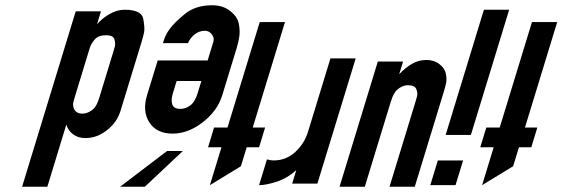

<svg xmlns="http://www.w3.org/2000/svg" viewBox="-20 -704 2139 730"><path d="M363.9 -661H267.9L64 6H160L232.1 -230C236.8 -214.7 245.5 -202.3 258.3 -193C271.1 -183.7 286.6 -179 304.6 -179C333.9 -179 361.3 -189 386.7 -209C412.2 -229 429.3 -253.3 438 -282L516.6 -539C521.9 -556.3 525.6 -570.2 527.8 -580.5C530 -590.8 529 -607.8 524.9 -631.5C520.8 -655.2 497.1 -667 453.8 -667C435.1 -667 416.5 -661.8 398 -651.5C379.5 -641.2 363.2 -628 348.9 -612ZM259.3 -296C257.4 -302.7 257.3 -309.5 259.1 -316.5C260.9 -323.5 262.8 -330.3 264.9 -337L321.4 -522C324.7 -532.7 330.9 -543.3 340.2 -554C349.5 -564.7 363.8 -570 383.1 -570C401.8 -570 412.5 -564.7 415.2 -554C417.9 -543.3 418.5 -534.7 416.8 -528C415 -521.3 413.2 -514.7 411.1 -508L358.9 -337C357.6 -333 355.7 -327.2 353 -319.5C350.3 -311.8 346.6 -304.5 341.8 -297.5C337 -290.5 330 -284.5 320.8 -279.5C311.6 -274.5 302.3 -272 293 -272C275 -272 263.8 -280 259.3 -296Z M759 -587C769.7 -587 778.5 -582.5 785.4 -573.5C792.3 -564.5 794.2 -555 791.2 -545L769.5 -474H579.5L539.1 -342C526.7 -301.3 529.6 -266.8 548 -238.5C566.3 -210.2 595.8 -196 636.5 -196C675.8 -196 714.1 -210.5 751.3 -239.5C788.5 -268.5 813.1 -302.7 825.1 -342L880.4 -523C884.7 -537 887.9 -551.2 889.9 -565.5C892 -579.8 891.4 -595.8 888.1 -613.5C884.8 -631.2 874 -647.3 855.4 -662C836.9 -676.7 814 -684 786.7 -684C744 -684 709.2 -672.8 682.4 -650.5C655.6 -628.2 636.8 -609.7 626 -595C615.1 -580.3 607.5 -565.7 603 -551L599.6 -540H694.6C700.9 -554 709.7 -565.3 721 -574C732.3 -582.7 745 -587 759 -587ZM666.2 -290C649.5 -290 639.2 -295.5 635.2 -306.5C631.3 -317.5 631.9 -331.7 637.2 -349L651.6 -396H745.6L731.2 -349C724.5 -327 715.2 -311.7 703.2 -303C691.2 -294.3 678.9 -290 666.2 -290ZM675.3 -130H615.3L436.7 6H530.7Z M1063.5 -620H967.5L844.9 -219H793.9L771 -144H822L778 0L896 -72L918 -144H965L987.9 -219H940.9Z M965 0C982.3 0 1004.5 -4.3 1031.5 -13C1058.5 -21.7 1083.4 -36.3 1106.4 -57L1090.8 -6H1186.8L1332.4 -482H1236.4L1151.1 -203C1141.9 -173 1125.7 -147.3 1102.5 -126C1079.3 -104.7 1052.1 -94 1020.7 -94C1016.7 -94 1012.5 -94.3 1008 -95C1003.6 -95.7 999.2 -96.7 995 -98Z M1512.5 -470H1416.5L1271 6H1367L1465.4 -316C1467.2 -322 1469.6 -328.7 1472.5 -336C1475.4 -343.3 1479.4 -350.2 1484.3 -356.5C1489.2 -362.8 1496.1 -368.3 1504.8 -373C1513.6 -377.7 1522.3 -380 1531 -380C1548.3 -380 1559 -375 1562.9 -365C1566.8 -355 1567.8 -346.2 1565.8 -338.5C1563.8 -330.8 1561.7 -323.3 1559.4 -316L1461 6H1557L1666.4 -352C1671.5 -368.7 1674.9 -381.3 1676.5 -390C1678.2 -398.7 1677.8 -409.8 1675.3 -423.5C1672.8 -437.2 1664.7 -449.3 1650.9 -460C1637.2 -470.7 1620.7 -476 1601.3 -476C1582 -476 1564.1 -471.3 1547.6 -462C1531 -452.7 1514.5 -439.3 1497.8 -422Z M1915.9 -667H1819.9L1674.4 -191H1770.4ZM1740.7 -94H1644.7L1616 0H1712Z M2098.5 -620H2002.5L1879.9 -219H1828.9L1806 -144H1857L1813 0L1931 -72L1953 -144H2000L2022.9 -219H1975.9Z"/></svg>

Font: Din Kursivschrift
Style: Condensed Italic Polish
Weight: 400
Version: Version 1.07